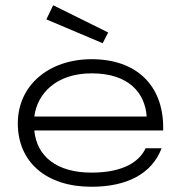

<svg xmlns="http://www.w3.org/2000/svg" viewBox="-20 -701 689 733"><path d="M111 -256C122 -344 195 -421 330 -421C474 -421 534 -344 540 -256ZM329 12C463 12 559 -36 597 -135H536C514 -88 457 -42 329 -42C197 -42 120 -104 111 -203H603V-214C603 -375 501 -475 330 -475C166 -475 48 -375 48 -230C48 -81 158 12 329 12ZM157 -627 372 -536 393 -577 183 -681Z"/></svg>

Font: Stint Ultra Expanded
Style: Regular
Weight: 400
Width: 7
Designer: Astigmatic (AOETI)
Foundry: Astigmatic (AOETI)
Version: Version 1.000